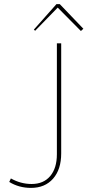

<svg xmlns="http://www.w3.org/2000/svg" viewBox="-20 -905 431 935"><path d="M151 -755 145 -761 255 -885H271L386 -765L374 -754L261 -868ZM131 10Q72 10 25 -19L33 -36Q81 -9 134 -9Q192 -9 224.5 -47.5Q257 -86 257 -154V-694H278V-158Q278 -80 238.5 -35Q199 10 131 10Z"/></svg>

Font: Cantarell Thin
Style: Regular
Weight: 100
Designer: Dave Crossland, Nikolaus Waxweiler, Florian Fecher, Jacques Le Bailly, Eben Sorkin, Alexei Vanyashin, Alexios Zavras, Em
Version: Version 0.303